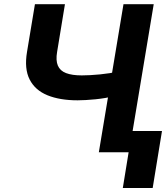

<svg xmlns="http://www.w3.org/2000/svg" viewBox="-20 -748 816 943"><path d="M151.6 -727.5H299L260.5 -493.2Q253.3 -451.2 264.2 -425.7Q275.1 -400.2 304.4 -389Q333.8 -377.7 381.6 -377.7Q398.9 -377.7 422.4 -378.9Q445.9 -380.1 470.9 -382.6Q495.9 -385.1 518.5 -388.6Q541 -392.1 556.4 -396.5L536.7 -275.8Q520.4 -270.8 497.6 -266.9Q474.7 -263 449.7 -260.4Q424.6 -257.9 401.5 -256.6Q378.3 -255.3 361.3 -255.3Q273.8 -255.3 213 -280.1Q152.2 -305 125.5 -357.7Q98.7 -410.4 112.7 -493.2ZM586.5 -727.5H735L613.9 0H465.4ZM775.6 -104.5 729.9 175.2H583.2L628.7 -104.5Z"/></svg>

Font: Inter Tight
Style: Italic
Weight: 400
Italic angle: -9.39999°
Designer: Rasmus Andersson
Foundry: rsms
Version: Version 3.002